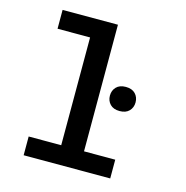

<svg xmlns="http://www.w3.org/2000/svg" viewBox="-109 -853 927 957"><g transform="rotate(15 354.0 -375.0)"><path d="M97.2 -750H382.8V-96.7H543.9V0H97.2V-96.7H265.1V-652.8H97.2ZM435.5 -398.4Q435.5 -425.3 452.6 -443.1Q469.7 -460.9 501.5 -460.9Q533.7 -460.9 550.8 -443.1Q567.9 -425.3 567.9 -398.4Q567.9 -372.1 550.8 -354.2Q533.7 -336.4 501.5 -336.4Q469.7 -336.4 452.6 -354.2Q435.5 -372.1 435.5 -398.4Z"/></g></svg>

Font: Roboto Mono
Style: Regular
Weight: 500
Designer: Google
Version: Version 2.000986; 2015; ttfautohint (v1.3)